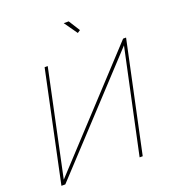

<svg xmlns="http://www.w3.org/2000/svg" viewBox="-161 -1042 1042 1163"><g transform="rotate(-20 359.5 -460.5)"><path d="M384 -921H416L462 -848L444 -836ZM34 0 184 -710H204L60 -30L690 -710H709L558 0H538L681 -670L59 0Z"/></g></svg>

Font: Raleway-v4020 Thin
Style: Italic
Weight: 250
Italic angle: -12°
Designer: Matt McInerney, Pablo Impallari, Rodrigo Fuenzalida
Foundry: Matt McInerney, Pablo Impallari, Rodrigo Fuenzalida
Version: Version 4.020;PS 004.020;hotconv 1.0.88;makeotf.lib2.5.64775